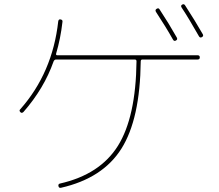

<svg xmlns="http://www.w3.org/2000/svg" viewBox="-20 -862 1040 910"><path d="M800 -674Q767 -733 719 -806Q714 -815 722 -820Q731 -826 736 -818Q779 -753 818 -684Q823 -675 814 -670Q805 -665 800 -674ZM923 -690Q873 -778 841 -826Q835 -835 843 -840Q852 -845 857 -837Q905 -763 941 -700Q946 -691 937 -686Q928 -681 923 -690ZM91 -331Q83 -324 77 -330Q69 -338 76 -344Q229 -517 256 -761Q258 -772 267 -770Q278 -768 276 -758Q267 -679 246 -608Q244 -600 252 -600H917Q927 -600 927 -590Q927 -580 917 -580H655Q647 -580 647 -571Q644 -298 555.5 -157.5Q467 -17 269 28Q259 30 257 20Q255 10 264 8Q454 -35 539 -171Q624 -307 627 -572Q627 -580 618 -580H246Q238 -580 234 -571Q189 -443 91 -331Z"/></svg>

Font: Rounded Mplus 1c Thin
Style: Regular
Weight: 250
Version: Version 1.059.20150529